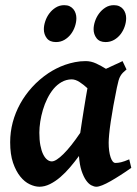

<svg xmlns="http://www.w3.org/2000/svg" viewBox="-20 -689 521 729"><path d="M284.7 -184.6Q287.6 -205.1 291.3 -228.5Q294.9 -252 298.6 -274.7Q302.2 -297.4 305.7 -318.1Q309.1 -338.9 312 -354Q297.9 -367.2 282.2 -377.4Q266.6 -387.7 251.5 -387.7Q231 -387.2 213.9 -377.4Q196.8 -367.7 183.3 -351.6Q169.9 -335.4 159.7 -314.7Q149.4 -293.9 142.8 -271.5Q136.2 -249 132.8 -226.8Q129.4 -204.6 129.4 -185.1Q129.4 -157.7 133.3 -137.2Q137.2 -116.7 143.8 -103.3Q150.4 -89.8 158.9 -83Q167.5 -76.2 176.8 -76.2Q192.4 -76.2 220.7 -104Q249 -131.8 284.7 -184.6ZM478.5 -51.8Q458 -37.1 437.7 -24.2Q417.5 -11.2 399.9 -1.2Q382.3 8.8 368.4 14.4Q354.5 20 345.7 20Q337.4 20 326.9 14.6Q316.4 9.3 306.9 -4.2Q297.4 -17.6 289.8 -40Q282.2 -62.5 279.8 -96.7Q264.2 -75.2 246.3 -54.2Q228.5 -33.2 209.2 -16.6Q189.9 0 169.7 10Q149.4 20 129.9 20Q112.3 20 92.8 10.7Q73.2 1.5 56.9 -18.8Q40.5 -39.1 29.5 -71Q18.6 -103 18.6 -148.9Q18.6 -187.5 28.3 -224.4Q38.1 -261.2 56.6 -294.9Q75.2 -328.6 102.1 -358.2Q128.9 -387.7 163.6 -411.1Q176.8 -419.9 192.9 -428.2Q209 -436.5 227.1 -442.9Q245.1 -449.2 264.9 -453.1Q284.7 -457 305.2 -457Q325.7 -457 345.5 -447.8Q365.2 -438.5 382.3 -427.7Q398.9 -436 415.5 -443.1Q432.1 -450.2 445.3 -457L460.4 -425.3Q452.1 -418.5 446.8 -413.1Q441.4 -407.7 437.3 -400.6Q433.1 -393.6 430.2 -383.3Q427.2 -373 423.8 -356.4Q416.5 -321.3 410.6 -288.3Q404.8 -255.4 400.6 -227.8Q396.5 -200.2 394.5 -179.2Q392.6 -158.2 392.6 -147.5Q392.6 -113.8 399.9 -92Q407.2 -70.3 418.5 -70.3Q428.2 -70.3 439.7 -73Q451.2 -75.7 470.7 -84ZM270 -620.1Q270 -605 264.6 -588.9Q259.3 -572.8 249.3 -559.6Q239.3 -546.4 224.9 -537.8Q210.4 -529.3 192.4 -529.3Q168.9 -529.3 157.7 -543.9Q146.5 -558.6 146.5 -578.1Q146.5 -592.3 151.9 -608.4Q157.2 -624.5 167.2 -637.9Q177.2 -651.4 191.7 -660.4Q206.1 -669.4 224.1 -669.4Q235.8 -669.4 244.4 -665.3Q252.9 -661.1 258.5 -654.3Q264.2 -647.5 267.1 -638.4Q270 -629.4 270 -620.1ZM459 -620.1Q459 -605 453.6 -588.9Q448.2 -572.8 438.2 -559.6Q428.2 -546.4 413.6 -537.8Q398.9 -529.3 380.9 -529.3Q357.9 -529.3 346.7 -543.9Q335.4 -558.6 335.4 -578.1Q335.4 -592.3 340.8 -608.4Q346.2 -624.5 356.2 -637.9Q366.2 -651.4 380.4 -660.4Q394.5 -669.4 412.6 -669.4Q424.3 -669.4 433.1 -665.3Q441.9 -661.1 447.5 -654.3Q453.1 -647.5 456.1 -638.4Q459 -629.4 459 -620.1Z"/></svg>

Font: Gentium Basic
Style: Bold Italic
Weight: 700
Italic angle: -8°
Designer: J. Victor Gaultney and Annie Olsen
Foundry: SIL International
Version: Version 1.102; 2013; Maintenance release